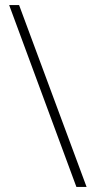

<svg xmlns="http://www.w3.org/2000/svg" viewBox="-20 -734 374 754"><path d="M55 -714 320 0H280L16 -714Z"/></svg>

Font: Noto Sans Khmer SemiCondensed ExtraLight
Style: Regular
Weight: 200
Width: 4
Designer: Danh Hong and the Monotype Design Team
Foundry: Monotype Imaging Inc.
Version: Version 2.004; ttfautohint (v1.8.4.7-5d5b)